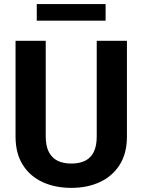

<svg xmlns="http://www.w3.org/2000/svg" viewBox="-20 -911 698 941"><path d="M602.1 -710.9V-242.2Q602.1 -159.7 566.7 -103.5Q531.2 -47.4 469.7 -18.8Q408.2 9.8 329.6 9.8Q250 9.8 188.2 -18.8Q126.5 -47.4 91.3 -103.5Q56.2 -159.7 56.2 -242.2V-710.9H204.1V-242.2Q204.1 -195.8 219.2 -166.3Q234.4 -136.7 262.5 -123Q290.5 -109.4 329.6 -109.4Q369.1 -109.4 397 -123Q424.8 -136.7 439.5 -166.3Q454.1 -195.8 454.1 -242.2V-710.9ZM497.6 -809.6H160.2V-891.1H497.6Z"/></svg>

Font: Heebo
Style: Bold
Weight: 700
Designer: Oded Ezer
Foundry: Ezer Type House
Version: Version 3.100